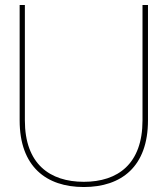

<svg xmlns="http://www.w3.org/2000/svg" viewBox="-20 -740 674 772"><path d="M317 12C468 12 575 -70 575 -256V-720H553V-256C553 -81 454 -9 317 -9C180 -9 80 -81 80 -256V-720H59V-256C59 -70 166 12 317 12Z"/></svg>

Font: Aspekta 50
Style: Regular
Weight: 50
Designer: Ivo Dolenc
Version: Version 2.000